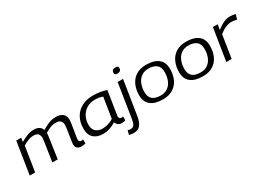

<svg xmlns="http://www.w3.org/2000/svg" viewBox="-12 -1646 3814 2776"><g transform="rotate(-30 1894.5 -257.5)"><path d="M902 10Q861 10 834.5 -11Q808 -32 808 -74Q808 -87 812 -116.5Q816 -146 822 -184Q828 -222 834.5 -261Q841 -300 845 -332Q849 -364 849 -381Q849 -423 825.5 -448.5Q802 -474 745 -474Q697 -474 653 -456Q609 -438 563 -410Q564 -404 564 -394.5Q564 -385 563 -378Q559 -343 544.5 -244.5Q530 -146 508 0H419Q434 -102 446.5 -184Q459 -266 466.5 -317Q474 -368 474 -378Q474 -418 452.5 -446Q431 -474 373 -474Q331 -474 288 -457.5Q245 -441 196 -412L131 0H41L125 -536H207L198 -471Q256 -504 310 -525Q364 -546 420 -546Q478 -546 510.5 -523.5Q543 -501 555 -465Q613 -500 667.5 -523Q722 -546 786 -546Q867 -546 905.5 -509Q944 -472 944 -412Q944 -395 939.5 -363Q935 -331 928.5 -291Q922 -251 915.5 -212Q909 -173 904.5 -143Q900 -113 900 -101Q900 -62 937 -62Q955 -62 970 -67L971 0Q956 5 937 7.5Q918 10 902 10Z M1573 10Q1540 10 1515 -8.5Q1490 -27 1481 -59Q1437 -28 1379 -9Q1321 10 1263 10Q1166 10 1109 -42Q1052 -94 1052 -195Q1052 -305 1096.5 -383.5Q1141 -462 1221.5 -504Q1302 -546 1410 -546Q1470 -546 1531 -536Q1592 -526 1632 -509Q1601 -313 1585 -214Q1569 -115 1569 -109Q1569 -61 1608 -61Q1624 -61 1637 -66V-1Q1610 10 1573 10ZM1478 -117 1532 -457Q1507 -468 1474 -474Q1441 -480 1402 -480Q1327 -480 1268.5 -445.5Q1210 -411 1176.5 -350Q1143 -289 1143 -209Q1143 -138 1184 -99.5Q1225 -61 1297 -61Q1342 -61 1391.5 -76.5Q1441 -92 1478 -117Z M1894 -735Q1942 -735 1941 -703Q1940 -668 1923.5 -655.5Q1907 -643 1878 -643Q1831 -643 1831 -676Q1832 -708 1846.5 -721.5Q1861 -735 1894 -735ZM1908 -536 1818 32Q1804 123 1767 171.5Q1730 220 1656 220Q1643 220 1619.5 217.5Q1596 215 1577 208L1595 139Q1609 145 1621.5 146.5Q1634 148 1643 148Q1682 148 1701 118.5Q1720 89 1728 35L1818 -536Z M2264 10Q2130 10 2060.5 -46.5Q1991 -103 1990 -211Q1990 -307 2024 -383Q2058 -459 2126.5 -503Q2195 -547 2297 -547Q2428 -547 2498.5 -490.5Q2569 -434 2569 -325Q2570 -227 2535.5 -151.5Q2501 -76 2433 -33Q2365 10 2264 10ZM2263 -55Q2335 -55 2383 -91Q2431 -127 2455 -187.5Q2479 -248 2479 -323Q2479 -404 2432 -443Q2385 -482 2297 -482Q2225 -482 2176.5 -445.5Q2128 -409 2104 -348.5Q2080 -288 2080 -216Q2080 -133 2126.5 -94Q2173 -55 2263 -55Z M2931 10Q2797 10 2727.5 -46.5Q2658 -103 2657 -211Q2657 -307 2691 -383Q2725 -459 2793.5 -503Q2862 -547 2964 -547Q3095 -547 3165.5 -490.5Q3236 -434 3236 -325Q3237 -227 3202.5 -151.5Q3168 -76 3100 -33Q3032 10 2931 10ZM2930 -55Q3002 -55 3050 -91Q3098 -127 3122 -187.5Q3146 -248 3146 -323Q3146 -404 3099 -443Q3052 -482 2964 -482Q2892 -482 2843.5 -445.5Q2795 -409 2771 -348.5Q2747 -288 2747 -216Q2747 -133 2793.5 -94Q2840 -55 2930 -55Z M3488 -536 3474 -448Q3541 -501 3592.5 -523.5Q3644 -546 3696 -546Q3723 -546 3747 -542Q3771 -538 3789 -532L3764 -453Q3742 -459 3718.5 -463Q3695 -467 3673 -467Q3630 -467 3580.5 -447Q3531 -427 3472 -380L3412 0H3323L3408 -536Z"/></g></svg>

Font: Georama Extended
Style: Italic
Weight: 400
Width: 7
Italic angle: -9°
Designer: Jean-Baptiste Levee
Foundry: Production Type
Version: Version 1.000